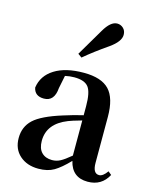

<svg xmlns="http://www.w3.org/2000/svg" viewBox="-127 -940 836 1041"><g transform="rotate(15 290.5 -419.5)"><path d="M238.3 -642.6 328.1 -794.9Q363.3 -855.5 400.4 -855.5Q419.9 -855.5 434.6 -841.8Q449.2 -828.1 449.2 -804.7Q449.2 -767.6 391.6 -726.6Q312.5 -671.9 259.8 -627ZM352.5 -101.6V-298.8Q293.9 -282.2 278.3 -275.4Q168.9 -232.4 168.9 -135.7Q168.9 -92.8 190.4 -70.8Q211.9 -48.8 249 -48.8Q273.4 -48.8 294.9 -60.1Q316.4 -71.3 352.5 -101.6ZM561.5 -69.3 580.1 -53.7Q543.9 14.6 465.8 14.6Q377.9 14.6 357.4 -73.2Q311.5 -25.4 276.4 -4.9Q241.2 15.6 189.5 15.6Q125 15.6 84.5 -20.5Q43.9 -56.6 43.9 -118.2Q43.9 -181.6 87.4 -222.2Q130.9 -262.7 244.1 -297.9Q304.7 -317.4 352.5 -328.1V-378.9Q352.5 -457 330.6 -485.4Q308.6 -513.7 251 -513.7Q225.6 -513.7 199.2 -507.8L184.6 -435.5Q178.7 -359.4 120.1 -359.4Q68.4 -359.4 59.6 -405.3Q69.3 -473.6 130.9 -512.2Q192.4 -550.8 294.9 -550.8Q393.6 -550.8 437.5 -504.4Q481.4 -458 481.4 -353.5V-95.7Q481.4 -36.1 516.6 -36.1Q538.1 -36.1 561.5 -69.3Z"/></g></svg>

Font: GenRyuMin TW TTF Bold
Style: Regular
Weight: 700
Version: Version 1.300